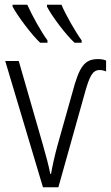

<svg xmlns="http://www.w3.org/2000/svg" viewBox="-20 -789 467 809"><path d="M239 -769H178V-761C199 -720 257 -643 294 -609H324V-619C299 -653 257 -726 239 -769ZM95 -769H33V-761C56 -719 112 -644 149 -609H180V-619C154 -654 116 -722 95 -769ZM393 -540C336 -540 314 -509 285 -399L223 -179C210 -132 201 -90 195 -56H192C185 -92 174 -132 161 -178L59 -532H2L161 0H226L336 -392C357 -469 370 -493 399 -494C408 -494 418 -492 427 -488V-534C417 -538 407 -540 393 -540Z"/></svg>

Font: Noto Sans Display SemiCondensed Light
Style: Regular
Weight: 300
Width: 4
Designer: Monotype Design Team
Foundry: Monotype Imaging Inc.
Version: Version 1.900